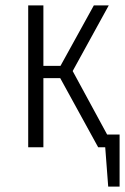

<svg xmlns="http://www.w3.org/2000/svg" viewBox="-20 -543 461 708"><path d="M375 -47H421V145H379L368 0H342L202 -255H140V0H84V-523H140V-300H203L326 -523H381L248 -281Z"/></svg>

Font: Fira Sans Extra Condensed Light
Style: Regular
Weight: 300
Width: 1
Designer: Carrois Corporate & Edenspiekermann AG
Foundry: Carrois Corporate GbR & Edenspiekermann AG
Version: Version 4.203